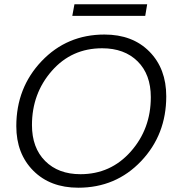

<svg xmlns="http://www.w3.org/2000/svg" viewBox="-20 -868 828 895"><path d="M755 -419Q755 -240 637.5 -116.5Q520 7 345 7Q214 7 135 -72.5Q56 -152 56 -280Q56 -459 174 -583Q292 -707 467 -707Q598 -707 676.5 -627.5Q755 -548 755 -419ZM129 -285Q129 -179 190.5 -117.5Q252 -56 355 -56Q496 -56 589.5 -161.5Q683 -267 683 -415Q683 -521 621.5 -582Q560 -643 456 -643Q314 -643 221.5 -537.5Q129 -432 129 -285ZM317 -794 327 -848H666L657 -794Z"/></svg>

Font: Poppins Light
Style: Italic
Weight: 300
Italic angle: -10°
Designer: Ninad Kale (Devanagari), Jonny Pinhorn (Latin)
Foundry: Indian Type Foundry
Version: Version 3.200;PS 1.000;hotconv 16.6.54;makeotf.lib2.5.65590